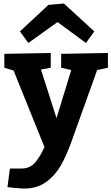

<svg xmlns="http://www.w3.org/2000/svg" viewBox="-20 -845 641 1105"><path d="M4.9 -535.2 272 -540V-455.1L215.8 -444.8L305.2 -165L390.1 -441.9L332 -455.1V-535.2L601.1 -540V-455.1L539.1 -441.9L392.1 -32.2Q363.3 48.8 330.6 106.4Q297.9 164.1 245.8 202.1Q193.8 240.2 120.1 240.2Q99.1 240.2 66.2 236.6Q33.2 232.9 22.9 231.9L37.1 125H102.1Q153.8 125 183.8 88.4Q213.9 51.8 235.8 1L58.1 -439L4.9 -455.1ZM258.8 -816.9 347.7 -824.7 522.9 -664.1 474.6 -597.7 311 -717.8 143.1 -597.7 94.7 -664.1Z"/></svg>

Font: Kadwa
Style: Bold
Weight: 700
Designer: Sol Matas
Foundry: Sol Matas
Version: Version 1.001;PS 001.000;hotconv 1.0.70;makeotf.lib2.5.58329